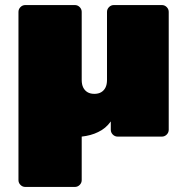

<svg xmlns="http://www.w3.org/2000/svg" viewBox="-20 -540 739 759"><path d="M80 199Q69 199 61 191Q53 183 53 172V-493Q53 -504 61 -512Q69 -520 80 -520H276Q287 -520 295 -512Q303 -504 303 -493V-224Q303 -206 309 -194Q315 -182 326 -175.5Q337 -169 353 -169Q369 -169 380 -175.5Q391 -182 397 -194Q403 -206 403 -224V-493Q403 -504 411 -512Q419 -520 430 -520H620Q631 -520 639 -512Q647 -504 647 -493V-27Q647 -16 639 -8Q631 0 620 0H445Q434 0 426 -8Q418 -16 418 -27V-60Q408 -46 395.5 -35.5Q383 -25 368 -18Q354 -11 337.5 -6.5Q321 -2 303 0V172Q303 183 295 191Q287 199 276 199Z"/></svg>

Font: Rubik Black
Style: Regular
Weight: 900
Designer: Hubert and Fischer
Foundry: Hubert and Fischer
Version: Version 2.300;gftools[0.9.30]